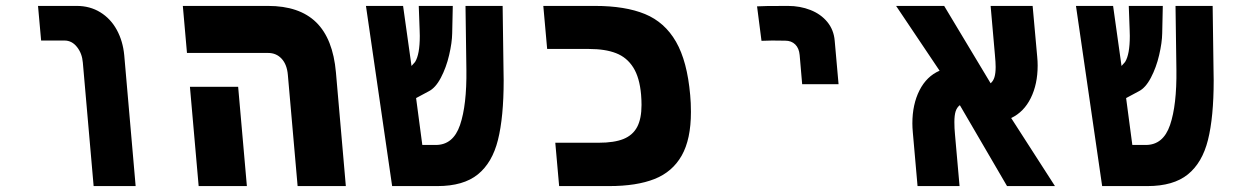

<svg xmlns="http://www.w3.org/2000/svg" viewBox="-20 -629 4240 649"><path d="M198 -492H119L108.5 -609H239.5Q284 -609 319 -587.5Q354 -566 374.8 -528Q395.5 -490 400 -442L438.5 0H296.5L260 -417.5Q257.5 -448.5 240.2 -470.2Q223 -492 198 -492Z M886.5 -450H612L598 -609H886Q992 -609 1048.8 -553.5Q1105.5 -498 1115.5 -384.5L1149 0H986L953 -376Q950 -411 932 -430.5Q914 -450 886.5 -450ZM622 -335.5H785L814.5 0H651.5Z M1217 -609H1342.5L1371 -406L1383 -419.5Q1399 -445 1399 -507.5L1398.5 -526L1395.5 -609H1510.5L1508.5 -516.5Q1508 -485 1498.2 -443Q1488.5 -401 1470.2 -366.2Q1452 -331.5 1428.5 -320L1386.5 -297.5L1407.5 -139H1453Q1512 -139 1535 -206.5Q1558 -274 1556.5 -393L1553.5 -609H1679L1682 -390L1682.5 -357.5Q1682.5 -233 1663.2 -156Q1644 -79 1595.2 -39.5Q1546.5 0 1458.5 0H1305.5Z M1857 -146.5H2003.5Q2056 -146.5 2087.5 -159.2Q2119 -172 2133.8 -200Q2148.5 -228 2148.5 -274.5Q2148.5 -290.5 2147 -309Q2142 -367 2120.5 -401Q2099 -435 2062.5 -449.2Q2026 -463.5 1971 -463.5H1829.5L1816.5 -609H1991Q2093.5 -609 2160.2 -581.5Q2227 -554 2265 -488Q2303 -422 2313 -307.5Q2315.5 -282 2315.5 -250.5Q2315.5 -158 2284.2 -103Q2253 -48 2192.5 -24Q2132 0 2039 0H1870Z M2643.5 -609Q2554 -609 2539 -607.5L2554 -491Q2576 -492 2590 -492L2634.5 -491.5Q2655 -491.5 2668 -478.8Q2681 -466 2683 -443L2691.5 -344.5H2814.5L2801.5 -491Q2798.5 -528 2776.5 -554.8Q2754.5 -581.5 2719.5 -595.2Q2684.5 -609 2643.5 -609Z M3206 -216.5Q3206 -195.5 3208 -175L3223.5 0H3081.5L3065.5 -182Q3064 -198 3064 -212Q3064 -276 3088 -323.5Q3112 -371 3156 -390L3009 -609H3171.5L3328.5 -347.5Q3337.5 -355 3341.5 -368.2Q3345.5 -381.5 3345.5 -402.5Q3345.5 -417.5 3343 -444L3328.5 -609H3470.5L3486 -437Q3487.5 -422 3487.5 -407.5Q3487.5 -344.5 3464.2 -297.5Q3441 -250.5 3398 -230L3546 0H3384L3224.5 -273.5Q3214.5 -266 3210.2 -252.5Q3206 -239 3206 -216.5Z M3617 -609H3742.5L3771 -406L3783 -419.5Q3799 -445 3799 -507.5L3798.5 -526L3795.5 -609H3910.5L3908.5 -516.5Q3908 -485 3898.2 -443Q3888.5 -401 3870.2 -366.2Q3852 -331.5 3828.5 -320L3786.5 -297.5L3807.5 -139H3853Q3912 -139 3935 -206.5Q3958 -274 3956.5 -393L3953.5 -609H4079L4082 -390L4082.5 -357.5Q4082.5 -233 4063.2 -156Q4044 -79 3995.2 -39.5Q3946.5 0 3858.5 0H3705.5Z"/></svg>

Font: JuliaMono Black
Style: Italic
Weight: 900
Italic angle: -9°
Monospace: yes
Designer: cormullion
Foundry: corm
Version: Version 0.057; ttfautohint (v1.8.4)